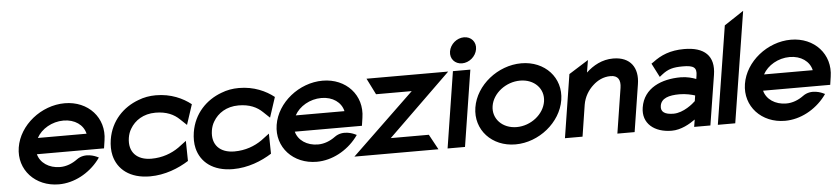

<svg xmlns="http://www.w3.org/2000/svg" viewBox="-41 -888 4939 1131"><g transform="rotate(-5 2428.0 -322.5)"><path d="M52 -226C31 -95 130 11 269 11C360 11 449 -38 506 -111L517 -126L502 -133C501 -133 438 -164 387 -126C357 -104 322 -90 285 -90C219 -90 168 -126 155 -177H552L559 -224C580 -356 483 -462 344 -462C205 -462 73 -357 52 -226ZM169 -272C197 -324 260 -361 328 -361C395 -361 445 -325 457 -272Z M596 -225C591 -192 591 -160 598 -131C618 -48 689 11 808 11C897 11 978 -22 1038 -60L1036 -179L988 -143C945 -113 890 -92 825 -92C740 -92 690 -142 703 -226C706 -245 712 -263 722 -279C749 -325 800 -360 872 -360C937 -360 981 -339 1013 -308L1051 -272L1090 -391C1042 -429 972 -462 883 -462C846 -462 812 -456 779 -443C689 -410 614 -336 596 -225Z M1087 -225C1082 -192 1082 -160 1089 -131C1109 -48 1180 11 1299 11C1388 11 1469 -22 1529 -60L1527 -179L1479 -143C1436 -113 1381 -92 1316 -92C1231 -92 1181 -142 1194 -226C1197 -245 1203 -263 1213 -279C1240 -325 1291 -360 1363 -360C1428 -360 1472 -339 1504 -308L1542 -272L1581 -391C1533 -429 1463 -462 1374 -462C1337 -462 1303 -456 1270 -443C1180 -410 1105 -336 1087 -225Z M1577 -226C1556 -95 1655 11 1794 11C1885 11 1974 -38 2031 -111L2042 -126L2027 -133C2026 -133 1963 -164 1912 -126C1882 -104 1847 -90 1810 -90C1744 -90 1693 -126 1680 -177H2077L2084 -224C2105 -356 2008 -462 1869 -462C1730 -462 1598 -357 1577 -226ZM1694 -272C1722 -324 1785 -361 1853 -361C1920 -361 1970 -325 1982 -272Z M2017 0H2514L2465 -90H2240L2611 -451H2128L2176 -355H2387Z M2632 -568C2625 -525 2655 -492 2697 -492C2739 -492 2779 -525 2786 -568C2793 -611 2763 -644 2721 -644C2679 -644 2639 -611 2632 -568ZM2568 0H2671L2742 -451H2639Z M2752 -226C2731 -95 2830 11 2969 11C3108 11 3239 -95 3260 -226C3281 -357 3183 -462 3044 -462C2905 -462 2773 -357 2752 -226ZM2854 -226C2866 -301 2944 -361 3028 -361C3112 -361 3170 -301 3158 -226C3146 -151 3069 -90 2985 -90C2901 -90 2842 -151 2854 -226Z M3262 0H3366L3395 -186C3403 -234 3428 -272 3457 -298C3483 -322 3518 -341 3561 -341C3606 -341 3621 -313 3614 -267L3572 0H3674L3718 -280C3733 -374 3689 -443 3585 -443C3520 -443 3467 -413 3425 -374L3437 -447L3321 -374Z M3734 -140C3719 -47 3790 11 3893 11C3949 11 4001 -20 4033 -43L4026 0H4122L4169 -295C4187 -407 4126 -462 4007 -462C3924 -462 3869 -438 3820 -401L3808 -393L3850 -311L3865 -323C3903 -353 3933 -361 3991 -361C4055 -361 4074 -347 4066 -299L4063 -280C4043 -288 4010 -298 3972 -298C3860 -298 3752 -255 3734 -140ZM3841 -141C3848 -185 3893 -199 3957 -199C3994 -199 4030 -190 4048 -184L4043 -151C4029 -137 3971 -88 3912 -88C3861 -88 3835 -105 3841 -141Z M4166 0H4269L4373 -656L4258 -580Z M4346 -226C4325 -95 4424 11 4563 11C4654 11 4743 -38 4800 -111L4811 -126L4796 -133C4795 -133 4732 -164 4681 -126C4651 -104 4616 -90 4579 -90C4513 -90 4462 -126 4449 -177H4846L4853 -224C4874 -356 4777 -462 4638 -462C4499 -462 4367 -357 4346 -226ZM4463 -272C4491 -324 4554 -361 4622 -361C4689 -361 4739 -325 4751 -272Z"/></g></svg>

Font: Charger Sport
Style: BlkObl
Weight: 900
Designer: Jasper
Foundry: Cannot Into Space Fonts
Version: Version 1.1